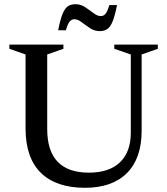

<svg xmlns="http://www.w3.org/2000/svg" viewBox="-20 -882 796 913"><path d="M602 -251.5V-623L523.5 -650V-670H730.5V-650L653.5 -623V-259.5Q653.5 -129 583.5 -59Q513.5 11 384 11Q247 11 174.2 -60.2Q101.5 -131.5 101.5 -272V-623L24.5 -650V-670H281.5V-650L204.5 -623V-268.5Q204.5 -61 403 -61Q499 -61 550.5 -110.2Q602 -159.5 602 -251.5ZM536.5 -858Q526.5 -807.5 515.8 -780.8Q505 -754 490.5 -744Q476 -734 453.5 -734Q429.5 -734 408.2 -748Q387 -762 368.5 -776.2Q350 -790.5 334 -790.5Q321.5 -790.5 312.2 -780.8Q303 -771 293 -738H256.5Q266.5 -788.5 277.2 -815.2Q288 -842 302.5 -852Q317 -862 339.5 -862Q363.5 -862 384.8 -848Q406 -834 424.5 -819.8Q443 -805.5 459 -805.5Q471.5 -805.5 480.8 -815.2Q490 -825 500 -858Z"/></svg>

Font: Newsreader Text Medium
Style: Regular
Weight: 500
Designer: Hugues Gentile
Foundry: Production Type
Version: Version 1.001